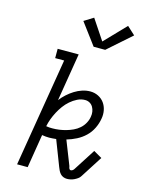

<svg xmlns="http://www.w3.org/2000/svg" viewBox="-142 -1063 883 1156"><g transform="rotate(15 300.0 -485.5)"><path d="M391 7Q379 7 368 2.5Q357 -2 349.5 -10.5Q342 -19 337 -29Q332 -39 328 -50Q328 -50 328 -50Q328 -50 328 -50L267 -208Q256 -207 245.5 -206Q235 -205 224 -205Q213 -205 201.5 -206Q190 -207 179 -209L145 0H79L191 -677H135V-735H266L217 -437Q233 -458 253 -476Q273 -494 295.5 -508Q318 -522 342.5 -530Q367 -538 392 -538Q419 -538 442 -526.5Q465 -515 479.5 -495Q494 -475 499 -449Q504 -423 499 -397Q494 -366 479.5 -336Q465 -306 441 -283Q417 -260 387.5 -245Q358 -230 327 -221L386 -71Q387 -67 387.5 -63.5Q388 -60 389.5 -57Q391 -54 393.5 -51.5Q396 -49 400 -49Q406 -49 411.5 -53Q417 -57 420 -62L507 -198L559 -168L472 -32Q466 -22 456 -15Q446 -8 435.5 -3Q425 2 413.5 4.5Q402 7 391 7ZM228 -264Q249 -264 270.5 -267Q292 -270 313 -276Q334 -282 354.5 -291.5Q375 -301 392 -316Q409 -331 420 -351Q431 -371 434 -392Q437 -408 434.5 -423.5Q432 -439 424.5 -452Q417 -465 404 -472.5Q391 -480 375 -480Q350 -480 327 -468.5Q304 -457 284.5 -440Q265 -423 250 -402.5Q235 -382 223 -359.5Q211 -337 202.5 -314Q194 -291 189 -267Q199 -265 208.5 -264.5Q218 -264 228 -264ZM341 -803 241 -937 299 -973 383 -847 509 -978 559 -932 413 -803Z"/></g></svg>

Font: Iosevka Slab Light Extended
Style: Italic
Weight: 300
Width: 7
Italic angle: -9°
Monospace: yes
Designer: Belleve Invis
Foundry: Belleve Invis
Version: Version 11.1.0; ttfautohint (v1.8.3)